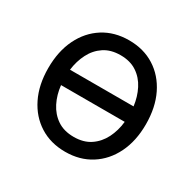

<svg xmlns="http://www.w3.org/2000/svg" viewBox="-128 -692 854 842"><g transform="rotate(30 298.5 -271.0)"><path d="M298.3 11.4Q224.4 11.4 168.9 -23.8Q113.3 -58.9 82.2 -122.2Q51.1 -185.4 51.1 -269.9Q51.1 -355.1 82.2 -418.7Q113.3 -482.2 168.9 -517.4Q224.4 -552.6 298.3 -552.6Q372.2 -552.6 427.7 -517.4Q483.3 -482.2 514.4 -418.7Q545.5 -355.1 545.5 -269.9Q545.5 -185.4 514.4 -122.2Q483.3 -58.9 427.7 -23.8Q372.2 11.4 298.3 11.4ZM298.3 -63.9Q348 -63.9 381.9 -86.8Q415.8 -109.7 435.2 -148.1Q454.5 -186.4 459.5 -233H137.1Q142 -186.4 161.4 -148.1Q180.8 -109.7 214.7 -86.8Q248.6 -63.9 298.3 -63.9ZM137.4 -311.1H459.2Q453.5 -356.9 434.1 -394.7Q414.8 -432.5 381 -454.9Q347.3 -477.3 298.3 -477.3Q249.3 -477.3 215.6 -454.9Q181.8 -432.5 162.5 -394.7Q143.1 -356.9 137.4 -311.1Z"/></g></svg>

Font: Inter UI
Style: Regular
Weight: 400
Designer: Rasmus Andersson
Foundry: rsms
Version: 3.2;8d6f07862